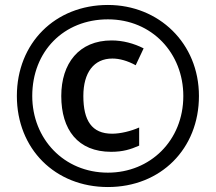

<svg xmlns="http://www.w3.org/2000/svg" viewBox="-20 -744 871 774"><path d="M415 10C628 10 782 -144 782 -357C782 -570 620 -724 415 -724C202 -724 48 -570 48 -357C48 -144 202 10 415 10ZM415 -48C237 -48 110 -185 110 -357C110 -537 237 -666 415 -666C593 -666 719 -529 719 -357C719 -177 585 -48 415 -48ZM428 -132C476 -132 507 -142 541 -157V-230C507 -215 465 -205 432 -205C350 -205 316 -258 316 -357C316 -451 358 -508 433 -508C462 -508 494 -499 527 -481L559 -549C520 -569 475 -581 430 -581C298 -581 227 -488 227 -357C227 -221 294 -132 428 -132Z"/></svg>

Font: Noto Sans Georgian Medium
Style: Regular
Weight: 500
Designer: Monotype Design Team, Akaki Razmadze
Foundry: Google LLC
Version: Version 2.005